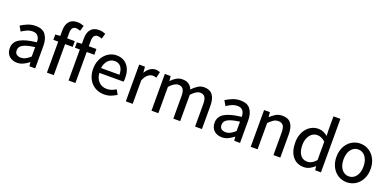

<svg xmlns="http://www.w3.org/2000/svg" viewBox="-5 -1579 4932 2437"><g transform="rotate(20 2461.0 -360.5)"><path d="M52.2 -130.9Q52.2 -213.9 125.5 -257.6Q198.7 -301.3 351.1 -317.9Q351.1 -335.4 346.9 -356.7Q342.8 -377.9 331.8 -394Q320.8 -410.2 303 -419.9Q285.2 -429.7 256.8 -429.7Q214.4 -429.7 178.7 -413.8Q143.1 -397.9 109.9 -375L71.3 -441.9Q110.4 -466.8 159.9 -487.5Q209.5 -508.3 269.5 -508.3Q361.3 -508.3 402.6 -452.1Q443.8 -396 443.8 -302.7V0.5H365.7L358.9 -57.6H363.8Q329.6 -29.3 288.3 -8.3Q247.1 12.7 200.7 12.7Q136.7 12.7 94.5 -24.9Q52.2 -62.5 52.2 -130.9ZM144 -136.7Q144 -97.7 166.7 -81.1Q189.5 -64.5 223.6 -64.5Q257.3 -64.5 288.1 -80.3Q318.8 -96.2 351.1 -126.5V-252.9Q296.4 -245.6 254.9 -234.9Q213.4 -224.1 189 -209.5Q164.6 -194.8 154.3 -176.5Q144 -158.2 144 -136.7Z M815.9 -642.6Q784.7 -656.7 757.3 -656.7Q694.8 -656.7 694.8 -567.9V-496.1H797.9V-418.5H694.8V0.5H602.1V-418.5H536.1V-490.7L602.1 -495.6V-567.9Q602.1 -645 637.9 -689.7Q673.8 -734.4 749.5 -734.4Q772.9 -734.4 793.9 -729.7Q814.9 -725.1 836.9 -716.3Z M1107.9 -642.6Q1076.7 -656.7 1049.3 -656.7Q986.8 -656.7 986.8 -567.9V-496.1H1089.8V-418.5H986.8V0.5H894V-418.5H828.1V-490.7L894 -495.6V-567.9Q894 -645 929.9 -689.7Q965.8 -734.4 1041.5 -734.4Q1064.9 -734.4 1085.9 -729.7Q1106.9 -725.1 1128.9 -716.3Z M1136.2 -247.1Q1136.2 -307.6 1155.3 -356.2Q1174.3 -404.8 1205.3 -438.5Q1236.3 -472.2 1276.4 -490.2Q1316.4 -508.3 1359.4 -508.3Q1406.7 -508.3 1444.3 -491.7Q1481.9 -475.1 1507.3 -444.1Q1532.7 -413.1 1545.9 -370.4Q1559.1 -327.6 1559.1 -274.9Q1559.1 -247.6 1555.2 -224.6H1228.5Q1232.9 -153.3 1274.9 -108.9Q1316.9 -64.5 1384.8 -64.5Q1418.5 -64.5 1447.3 -74.7Q1476.1 -85 1507.3 -104L1542 -41Q1504.9 -18.1 1465.3 -2.7Q1425.8 12.7 1374.5 12.7Q1324.7 12.7 1281.2 -5.4Q1237.8 -23.4 1205.6 -56.6Q1173.3 -89.8 1154.8 -137.9Q1136.2 -186 1136.2 -247.1ZM1476.1 -289.1Q1476.1 -356.9 1446 -394.8Q1416 -432.6 1361.8 -432.6Q1336.4 -432.6 1314 -422.6Q1291.5 -412.6 1273.2 -393.8Q1254.9 -375 1242.9 -347.2Q1231 -319.3 1227.5 -289.1Z M1667.5 -496.1H1745.6L1752.9 -408.2H1747.6Q1771.5 -452.1 1808.1 -480.2Q1844.7 -508.3 1888.7 -508.3Q1918.9 -508.3 1947.3 -495.6L1928.7 -414.1Q1911.6 -419.4 1902.1 -421.4Q1892.6 -423.3 1877.9 -423.3Q1848.6 -423.3 1816.4 -399.4Q1784.2 -375.5 1760.3 -315.9V0.5H1667.5Z M2014.2 -496.1H2092.3L2099.6 -426.3H2095.2Q2126 -460.4 2164.6 -484.4Q2203.1 -508.3 2248.5 -508.3Q2306.6 -508.3 2339.4 -482.9Q2372.1 -457.5 2384.8 -419.9Q2417 -455.6 2456.5 -481.9Q2496.1 -508.3 2542.5 -508.3Q2620.1 -508.3 2658 -458.5Q2695.8 -408.7 2695.8 -313V0.5H2603V-301.8Q2603 -369.1 2582.3 -397.7Q2561.5 -426.3 2518.6 -426.3Q2465.8 -426.3 2401.9 -355V0.5H2309.1V-301.8Q2309.1 -369.1 2288.3 -397.7Q2267.6 -426.3 2223.6 -426.3Q2170.9 -426.3 2106.9 -355V0.5H2014.2Z M2818.8 -130.9Q2818.8 -213.9 2892.1 -257.6Q2965.3 -301.3 3117.7 -317.9Q3117.7 -335.4 3113.5 -356.7Q3109.4 -377.9 3098.4 -394Q3087.4 -410.2 3069.6 -419.9Q3051.8 -429.7 3023.4 -429.7Q2981 -429.7 2945.3 -413.8Q2909.7 -397.9 2876.5 -375L2837.9 -441.9Q2877 -466.8 2926.5 -487.5Q2976.1 -508.3 3036.1 -508.3Q3127.9 -508.3 3169.2 -452.1Q3210.4 -396 3210.4 -302.7V0.5H3132.3L3125.5 -57.6H3130.4Q3096.2 -29.3 3054.9 -8.3Q3013.7 12.7 2967.3 12.7Q2903.3 12.7 2861.1 -24.9Q2818.8 -62.5 2818.8 -130.9ZM2910.6 -136.7Q2910.6 -97.7 2933.3 -81.1Q2956.1 -64.5 2990.2 -64.5Q3023.9 -64.5 3054.7 -80.3Q3085.4 -96.2 3117.7 -126.5V-252.9Q3063 -245.6 3021.5 -234.9Q2980 -224.1 2955.6 -209.5Q2931.2 -194.8 2920.9 -176.5Q2910.6 -158.2 2910.6 -136.7Z M3354.5 -496.1H3432.6L3439.9 -426.3H3435.5Q3469.2 -460.4 3508.8 -484.4Q3548.3 -508.3 3601.1 -508.3Q3680.7 -508.3 3717.5 -458.5Q3754.4 -408.7 3754.4 -313V0.5H3661.6V-301.8Q3661.6 -369.1 3640.9 -397.7Q3620.1 -426.3 3574.7 -426.3Q3538.1 -426.3 3510.3 -408Q3482.4 -389.6 3447.3 -354.5V0.5H3354.5Z M3866.7 -247.1Q3866.7 -306.6 3884.5 -355.2Q3902.3 -403.8 3931.9 -437.5Q3961.4 -471.2 4000.7 -489.7Q4040 -508.3 4083 -508.3Q4126.5 -508.3 4158.2 -492.7Q4189.9 -477.1 4213.4 -458.5L4209.5 -529.8V-722.2H4303.2V0.5H4225.1L4218.3 -56.6H4222.2Q4194.3 -29.3 4156 -8.3Q4117.7 12.7 4073.2 12.7Q3978.5 12.7 3922.6 -55.2Q3866.7 -123 3866.7 -247.1ZM3962.4 -248Q3962.4 -161.6 3996.1 -114.5Q4029.8 -67.4 4091.3 -67.4Q4123.5 -67.4 4152.6 -83.3Q4181.6 -99.1 4209.5 -130.9V-380.4Q4181.2 -406.2 4153.6 -417.5Q4126 -428.7 4097.2 -428.7Q4069.3 -428.7 4044.9 -415.5Q4020.5 -402.3 4002.2 -378.9Q3983.9 -355.5 3973.1 -322.3Q3962.4 -289.1 3962.4 -248Z M4420.4 -252.9Q4420.4 -314.9 4439.5 -363.3Q4458.5 -411.6 4490.2 -445.3Q4522 -479 4563.5 -496.6Q4605 -514.2 4650.9 -514.2Q4696.8 -514.2 4738.3 -496.6Q4779.8 -479 4811.5 -445.3Q4843.3 -411.6 4862.3 -363.3Q4881.3 -314.9 4881.3 -252.9Q4881.3 -191.9 4862.3 -143.3Q4843.3 -94.7 4811.5 -61.5Q4779.8 -28.3 4738.3 -10.7Q4696.8 6.8 4650.9 6.8Q4605 6.8 4563.5 -10.7Q4522 -28.3 4490.2 -61.5Q4458.5 -94.7 4439.5 -143.3Q4420.4 -191.9 4420.4 -252.9ZM4516.1 -252.9Q4516.1 -211.9 4525.9 -178.5Q4535.6 -145 4553.5 -121.6Q4571.3 -98.1 4596.2 -85.2Q4621.1 -72.3 4650.9 -72.3Q4680.2 -72.3 4705.3 -85.2Q4730.5 -98.1 4748.3 -121.6Q4766.1 -145 4775.9 -178.5Q4785.6 -211.9 4785.6 -252.9Q4785.6 -293.9 4775.9 -327.6Q4766.1 -361.3 4748.3 -385.3Q4730.5 -409.2 4705.3 -422.4Q4680.2 -435.5 4650.9 -435.5Q4621.1 -435.5 4596.2 -422.4Q4571.3 -409.2 4553.5 -385.3Q4535.6 -361.3 4525.9 -327.6Q4516.1 -293.9 4516.1 -252.9Z"/></g></svg>

Font: Pyidaungsu Numbers
Style: Regular
Weight: 400
Designer: Sun Tun
Foundry: MCF
Version: Version 1.083; ttfautohint (v1.8.2)